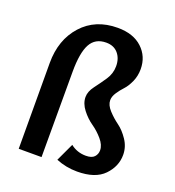

<svg xmlns="http://www.w3.org/2000/svg" viewBox="-131 -815 844 925"><g transform="rotate(20 291.0 -352.0)"><path d="M367 7Q310 7 259 -14L302 -106Q336 -79 381 -79Q411 -79 424 -93Q437 -107 437 -127Q437 -154 413 -182Q389 -210 360 -230Q331 -250 307 -281Q283 -312 283 -345Q283 -373 305 -402Q327 -431 349 -463.5Q371 -496 371 -534Q371 -574 349 -599.5Q327 -625 288 -625Q232 -625 207.5 -580Q183 -535 183 -438V0H66L65 -440Q65 -559 133.5 -635Q202 -711 316 -711Q396 -711 441.5 -668.5Q487 -626 487 -561Q487 -526 473.5 -496Q460 -466 443.5 -448.5Q427 -431 413.5 -410.5Q400 -390 400 -371Q400 -346 423.5 -320.5Q447 -295 474.5 -275Q502 -255 525.5 -220Q549 -185 549 -144Q549 -85 504.5 -39Q460 7 367 7Z"/></g></svg>

Font: EauTest
Style: Bold
Weight: 700
Designer: Christian Thalmann (Catharsis Fonts)
Version: Version 0.001;PS 000.001;hotconv 1.0.88;makeotf.lib2.5.64775